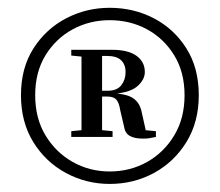

<svg xmlns="http://www.w3.org/2000/svg" viewBox="-20 -817 561 490"><path d="M377.9 -482.2V-467.5Q366.2 -465.1 360.5 -464.2Q354.8 -463.3 343.9 -463.3Q322.9 -463.3 310.9 -470.4Q298.9 -477.4 296.4 -494.8L286.5 -537.2Q284.2 -553.7 277.3 -562.2Q270.4 -570.6 254.1 -570.6H215.2V-585.4H254.7Q278.7 -585.4 289.6 -599.5Q300.5 -613.6 300.5 -632.9Q300.5 -652.4 289 -663.3Q277.5 -674.2 253.4 -674.2H215.2V-689.9H266.2Q307.2 -689.9 328.4 -674.5Q349.6 -659.2 349.6 -633.2Q349.6 -612.6 328.8 -595.5Q308 -578.4 254.1 -576.4L256.9 -579.6Q301.4 -578.6 319.3 -566.7Q337.2 -554.8 341.7 -530.4L354.6 -472.8L327.9 -487ZM209.8 -487H218.7L267.3 -482.2V-467.5H161.9V-482.2ZM209.8 -670.4 161.9 -675.2V-689.9H215.2V-672.2ZM69.8 -574Q69.8 -515.1 96.1 -471.5Q122.5 -427.9 165.6 -403.6Q208.7 -379.4 259.9 -379.4Q312.1 -379.4 355.3 -403.6Q398.5 -427.9 424.7 -471.5Q451 -515.1 451 -574Q451 -632.9 424.6 -675.9Q398.2 -718.8 355.2 -742.2Q312.1 -765.5 259.9 -765.5Q208.7 -765.5 165.6 -742.2Q122.5 -718.8 96.1 -675.9Q69.8 -632.9 69.8 -574ZM188 -467.5V-689.9H240.5V-467.5ZM33.5 -574Q33.5 -643.4 65.3 -693.3Q97.1 -743.2 148.7 -770.2Q200.2 -797.1 259.9 -797.1Q321.2 -797.1 372.8 -770.2Q424.4 -743.2 455.8 -693.3Q487.3 -643.4 487.3 -574Q487.3 -505.6 455.8 -454.5Q424.4 -403.5 372.8 -375.5Q321.2 -347.6 259.9 -347.6Q200.2 -347.6 148.3 -375.5Q96.4 -403.5 64.9 -454.5Q33.5 -505.6 33.5 -574Z"/></svg>

Font: Noto Serif SC
Style: Regular
Weight: 200
Designer: Ryoko NISHIZUKA 西塚涼子 (kana & ideographs); Frank Grießhammer (Latin, Greek & Cyrillic); Wenlong ZHANG 张文龙 (bopomofo); San
Foundry: Adobe
Version: Version 2.001;hotconv 1.1.0;makeotfexe 2.6.0